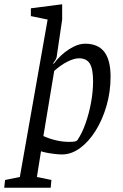

<svg xmlns="http://www.w3.org/2000/svg" viewBox="-63 -719 578 905"><path d="M-43.1 166 -39 129.3 30.5 115.2 161.5 -626.8 82.5 -643.1V-679.9L230 -698.9V-626.8L204 -450.4Q202.7 -440.1 187.6 -421.2L189.9 -417.8Q220.6 -459.8 261.9 -486.4Q303.2 -513 338.5 -513Q398.9 -513 428.6 -474.5Q458.2 -436 458.2 -357.3Q458.2 -286.6 439.2 -220.8Q420.2 -154.9 387.8 -103Q355.3 -51 314.3 -21Q273.3 9 229.3 9Q214.9 9 194.3 6.6Q173.8 4.2 156.1 0.7Q138.5 -2.8 130.3 -6L110.9 115.2L179.3 129.3L176 166ZM261.8 -50.3Q282.2 -50.3 290.6 -52.2Q299.1 -54.2 302.5 -59.4Q323.8 -90.9 340.3 -137.5Q356.7 -184 366.2 -235.9Q375.7 -287.8 375.7 -335.7Q375.7 -394.2 360.4 -419.2Q345 -444.2 309.1 -444.2Q286 -444.2 254.6 -428.3Q223.3 -412.5 192.5 -384.6L141.5 -77.7Q170.8 -64.5 202.1 -57.4Q233.5 -50.3 261.8 -50.3Z"/></svg>

Font: Faustina Light
Style: Italic
Weight: 300
Italic angle: -8°
Designer: Alfonso Garcia
Foundry: http://www.omnibus-type.com
Version: Version 1.200